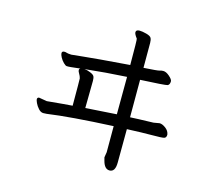

<svg xmlns="http://www.w3.org/2000/svg" viewBox="-113 -880 1226 1094"><g transform="rotate(15 500.0 -333.0)"><path d="M333 -447Q349 -446 366 -439Q387 -431 392 -422Q397 -413 397 -395L395 -234L578 -246L579 -467Q443 -459 354 -449Q343 -448 333 -447ZM620 74Q590 74 578 28L573 9Q573 4 578 -22V-176Q324 -164 191 -145Q183 -144 171 -144Q156 -144 142.5 -159Q129 -174 122 -189.5Q115 -205 115 -211Q115 -221 125 -223L173 -215Q288 -226 322 -228Q322 -382 321 -389Q318 -402 310.5 -414Q303 -426 303 -433Q303 -441 310 -444Q262 -439 256 -438Q248 -437 242 -437Q239 -437 231.5 -437Q224 -437 211.5 -449.5Q199 -462 191 -477Q183 -492 183 -501Q183 -513 197 -513Q206 -513 211.5 -510.5Q217 -508 239 -507Q246 -507 308 -514Q370 -521 579 -537Q579 -689 576 -692Q559 -714 559 -725Q559 -740 580 -740Q596 -740 620.5 -733.5Q645 -727 650.5 -716.5Q656 -706 656 -688V-541Q739 -546 748.5 -549.5Q758 -553 770 -553Q787 -553 806.5 -536Q826 -519 827 -508Q827 -486 814 -481.5Q801 -477 655 -470V-249Q685 -251 792 -254L827 -260Q843 -260 863 -245Q883 -230 886 -208Q886 -190 873 -186.5Q860 -183 802.5 -183Q745 -183 655 -179Q654 -103 654 18Q654 74 620 74Z"/></g></svg>

Font: LXGW WenKai Lite
Style: Bold
Weight: 700
Designer: LXGW / Fontworks Inc.
Foundry: LXGW / Fontworks Inc.
Version: Version 1.330;April 28, 2024